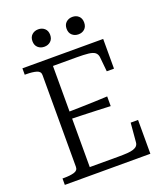

<svg xmlns="http://www.w3.org/2000/svg" viewBox="-159 -994 939 1099"><g transform="rotate(-20 310.5 -444.5)"><path d="M565 -206V0H44V-39H54Q91 -39 115 -46Q139 -53 139 -75V-635Q139 -657 115 -664Q91 -671 54 -671H44V-710H536V-529H492L483 -620Q480 -638 467.5 -647.5Q455 -657 428 -660Q401 -663 358 -663H213V-47H385Q417 -47 440.5 -48.5Q464 -50 479 -55Q494 -60 501.5 -68.5Q509 -77 510 -90L520 -206ZM188 -385Q234 -386 277 -387Q320 -388 362 -389.5Q404 -391 445 -393V-334Q404 -336 362 -337.5Q320 -339 277 -340.5Q234 -342 188 -343ZM259 -836Q259 -811 243.5 -797Q228 -783 205 -783Q182 -783 166.5 -797Q151 -811 151 -836Q151 -861 166.5 -875Q182 -889 205 -889Q228 -889 243.5 -875Q259 -861 259 -836ZM466 -836Q466 -811 451 -797Q436 -783 413 -783Q390 -783 374.5 -797Q359 -811 359 -836Q359 -861 374.5 -875Q390 -889 413 -889Q436 -889 451 -875Q466 -861 466 -836Z"/></g></svg>

Font: Roboto Serif 36pt Light
Style: Regular
Weight: 300
Designer: Greg Gazdowicz
Foundry: Commercial Type
Version: Version 1.008